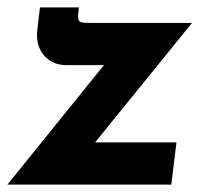

<svg xmlns="http://www.w3.org/2000/svg" viewBox="-29 -499 571 519"><path d="M228 -114H448L434 0H-9L252 -323H150Q116 -323 93.5 -345.5Q71 -368 71 -405Q71 -414 72 -419L79 -479H184L183 -465Q182 -461 182 -454Q182 -442 188.5 -439.5Q195 -437 213 -437H490Z"/></svg>

Font: Josefin Sans
Style: Bold Italic
Weight: 700
Italic angle: -7°
Designer: Santiago Orozco
Foundry: Typemade
Version: Version 2.000